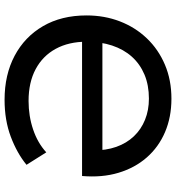

<svg xmlns="http://www.w3.org/2000/svg" viewBox="15 -770 770 840"><g transform="rotate(-90 400.0 -350.0)"><path d="M388 15Q307.5 15 242 -13Q176.5 -41 131 -93Q85.5 -145 64 -216.8Q42.5 -288.5 50 -376H682L681 -287H115.5L162 -328.5Q161.5 -271.5 177.5 -226.2Q193.5 -181 223.8 -149.2Q254 -117.5 296 -100.5Q338 -83.5 388.5 -83.5Q447.5 -83.5 493.8 -103Q540 -122.5 572 -158.2Q604 -194 620.8 -244.5Q637.5 -295 637.5 -356.5Q637.5 -434 606.5 -491Q575.5 -548 517.5 -579Q459.5 -610 378.5 -610Q312.5 -610 253.8 -590.2Q195 -570.5 153.5 -532.5L99 -619Q149.5 -660.5 221.8 -687.8Q294 -715 383.5 -715Q493 -715 576 -671Q659 -627 705.8 -546.5Q752.5 -466 752.5 -356.5Q752.5 -278 726.5 -210.5Q700.5 -143 652.2 -92.5Q604 -42 537 -13.5Q470 15 388 15Z"/></g></svg>

Font: Geologica Roman
Style: Regular
Weight: 400
Designer: Sindre Bremnes, Frode Helland
Foundry: Monokrom Skriftforlag AS
Version: Version 1.010;gftools[0.9.28]